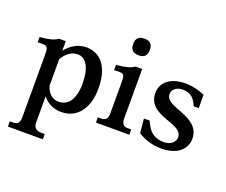

<svg xmlns="http://www.w3.org/2000/svg" viewBox="-152 -970 1730 1468"><g transform="rotate(20 713.0 -235.5)"><path d="M229 158V-57C265 -11 317 15 380 15C509 15 588 -88 588 -251C588 -421 514 -516 396 -516C329 -516 272 -483 229 -428V-506H175C142 -484 113 -475 30 -467V-424C106 -430 116 -425 116 -358V158C116 195 99 216 69 216H37V259H321V216H290C251 216 229 195 229 158ZM229 -144V-359C260 -414 303 -443 352 -443C415 -443 461 -378 461 -244C461 -112 408 -52 335 -52C284 -52 247 -84 229 -144Z M851 -101V-506H797C764 -484 735 -475 652 -467V-424C728 -430 738 -425 738 -358V-101C738 -64 721 -43 691 -43H659V0H930V-43H898C868 -43 851 -64 851 -101ZM721 -659C721 -618 744 -595 785 -595H793C833 -595 856 -618 856 -659V-667C856 -707 833 -730 793 -730H785C744 -730 721 -707 721 -667Z M1113 -397C1113 -434 1144 -464 1199 -464C1243 -464 1278 -447 1301 -407C1306 -400 1313 -385 1318 -373H1360L1359 -481C1315 -501 1258 -516 1202 -516C1079 -516 1008 -455 1008 -370C1008 -179 1288 -226 1288 -109C1288 -71 1255 -37 1193 -37C1131 -37 1088 -67 1065 -106C1056 -119 1048 -135 1039 -155H993L1004 -39C1055 -6 1123 16 1195 16C1322 16 1394 -49 1394 -134C1394 -322 1113 -287 1113 -397Z"/></g></svg>

Font: LT Superior Serif Semibold
Style: Regular
Weight: 600
Designer: Daniel Lyons
Foundry: LyonsType
Version: Version 2.120;FEAKit 1.0